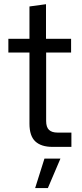

<svg xmlns="http://www.w3.org/2000/svg" viewBox="-20 -713 399 932"><path d="M234.7 0Q180 0 151.5 -26.5Q123 -53 123 -112.7V-458.1H20.6V-524.7H123V-681.6L203.3 -692.6V-524.7H325.1V-458.1H204V-125.9Q204 -95.6 217.9 -82.5Q231.7 -69.4 259.4 -69.4H326.6V0ZM150.6 199.9 195.7 57H273.3L212.4 199.9Z"/></svg>

Font: Mona Sans ExtraLight
Style: Regular
Weight: 200
Designer: Deni Anggara
Foundry: GitHub
Version: Version 2.000